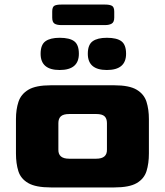

<svg xmlns="http://www.w3.org/2000/svg" viewBox="-20 -822 723 842"><path d="M203 0Q137 0 104 -19Q71 -38 60.5 -71.5Q50 -105 50 -149V-300Q50 -342 61 -375.5Q72 -409 104.5 -428.5Q137 -448 203 -448H481Q547 -448 579.5 -428.5Q612 -409 622.5 -375.5Q633 -342 633 -300V-149Q633 -105 622.5 -71.5Q612 -38 579.5 -19Q547 0 481 0ZM283 -126H402Q450 -126 449 -166V-282Q449 -302 438.5 -312Q428 -322 402 -322H284Q258 -322 247 -312Q236 -302 236 -282V-166Q235 -126 283 -126ZM448.6 -515Q365.1 -515 365.1 -586.1Q365.1 -625.7 386.2 -641Q407.3 -656.3 448.6 -656.3Q492.4 -656.3 512.6 -641Q532.9 -625.7 532.9 -586.1Q532.9 -515 448.6 -515ZM241.6 -515Q158.1 -515 158.1 -586.1Q158.1 -625.7 179.2 -641Q200.3 -656.3 241.6 -656.3Q285.4 -656.3 305.6 -641Q325.9 -625.7 325.9 -586.1Q325.9 -515 241.6 -515ZM249 -712Q229 -712 219 -718.5Q209 -725 209 -745V-771Q209 -791 218 -796.5Q227 -802 249 -802H441Q461 -802 471 -796.5Q481 -791 481 -771V-745Q481 -725 470 -718.5Q459 -712 441 -712Z"/></svg>

Font: Goldman
Style: Bold
Weight: 700
Designer: Jaikishan Patel
Version: Version 1.000; ttfautohint (v1.8.3)